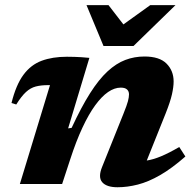

<svg xmlns="http://www.w3.org/2000/svg" viewBox="-20 -736 774 768"><path d="M45 -318 26 -324Q44 -396.5 73.8 -436.8Q103.5 -477 146.8 -493Q190 -509 247.5 -509Q265 -509 278.5 -508.5Q292 -508 305.8 -507.2Q319.5 -506.5 337.5 -504.5L252.5 -222.5L266.5 -224.5Q305 -307.5 340.2 -363Q375.5 -418.5 410.2 -450.5Q445 -482.5 481.2 -496.2Q517.5 -510 558 -510Q618 -510 646.2 -481.5Q674.5 -453 674.5 -410Q674.5 -388.5 667.8 -358.5Q661 -328.5 642.5 -282L546.5 -42.5L508.5 -91.5Q537.5 -89.5 565 -93.5Q592.5 -97.5 624.2 -110.8Q656 -124 697 -148L721.5 -110Q667.5 -62.5 620.5 -35.5Q573.5 -8.5 531.5 2.2Q489.5 13 450 13Q406.5 13 389 -7Q371.5 -27 388.5 -68.5L474 -281.5Q487.5 -315 491.8 -331.2Q496 -347.5 496 -358.5Q496 -371 488 -378.2Q480 -385.5 463 -385.5Q438 -385.5 412.2 -367.8Q386.5 -350 360.8 -314.8Q335 -279.5 309.8 -225.5Q284.5 -171.5 261 -99L228.5 0H59.5L180 -395.5Q178.5 -395.5 176.8 -395.5Q175 -395.5 173 -395.5Q144 -395.5 123 -390Q102 -384.5 83.8 -367.8Q65.5 -351 45 -318ZM682 -715.5 514 -552H394L326 -715.5H414L487 -621H449.5L581 -715.5Z"/></svg>

Font: Newsreader 9pt
Style: Bold Italic
Weight: 700
Italic angle: -17°
Designer: Hugues Gentile
Foundry: Production Type
Version: Version 1.003